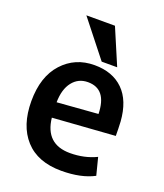

<svg xmlns="http://www.w3.org/2000/svg" viewBox="-144 -866 834 978"><g transform="rotate(20 273.0 -377.0)"><path d="M505 -245 167 -221Q182 -83 315 -83Q393 -83 457 -114L481 -20Q411 17 304 17Q176 17 108 -58Q40 -133 40 -265Q40 -398 108 -472.5Q176 -547 281 -547Q379 -547 437 -490Q495 -433 503 -322Q505 -284 505 -245ZM384 -320Q381 -454 279 -454Q227 -454 195.5 -414Q164 -374 163 -303ZM392 -576H308L154 -771H309Z"/></g></svg>

Font: Repo
Style: DemiBold
Weight: 600
Designer: Stefan Peev
Foundry: Context Ltd
Version: Version 001.000